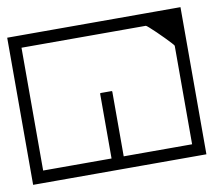

<svg xmlns="http://www.w3.org/2000/svg" viewBox="-81 -553 692 622"><g transform="rotate(-10 265.0 -242.0)"><path d="M550 -128H510Q510 -155.5 510 -172Q510 -188.5 510 -203.8Q510 -219 510 -243Q510 -243 510 -243Q510 -243 510 -243Q510 -243 510 -243Q510 -243 510 -243Q510 -268 510 -281Q510 -294 510 -302.8Q510 -311.5 510 -323.2Q510 -335 510 -358H550ZM-20 -128V-358H20Q20 -335 20 -323.2Q20 -311.5 20 -302.8Q20 -294 20 -281Q20 -268 20 -243Q20 -243 20 -243Q20 -243 20 -243Q20 -243 20 -243Q20 -243 20 -243Q20 -219 20 -203.8Q20 -188.5 20 -172Q20 -155.5 20 -128ZM550 -205H510V-364Q510 -365.5 502.2 -374Q494.5 -382.5 483 -394.2Q471.5 -406 459.5 -417.5Q447.5 -429 439 -436.5Q430.5 -444 429 -444Q429 -444 429 -444Q429 -444 429 -444Q429 -444 429 -444Q429 -444 411.8 -444Q394.5 -444 369 -444Q343.5 -444 318 -444Q292.5 -444 275.2 -444Q258 -444 258 -444Q258 -454 258 -464.2Q258 -474.5 258 -484Q258 -484 258 -484Q258 -484 258 -484Q258 -484 258 -484Q258 -484 258 -484Q258 -484 258 -484Q261.5 -484 284 -484Q306.5 -484 339.8 -484Q373 -484 409.2 -484Q445.5 -484 477.5 -484Q509.5 -484 529.8 -484Q550 -484 550 -484Q550 -484 550 -484Q550 -484 550 -484Q550 -484 550 -484Q550 -484 550 -484Q550 -484 550 -463.8Q550 -443.5 550 -411.8Q550 -380 550 -344.5Q550 -309 550 -277.2Q550 -245.5 550 -225.2Q550 -205 550 -205ZM550 -279Q550 -279 550 -258.8Q550 -238.5 550 -206.8Q550 -175 550 -139.5Q550 -104 550 -72.2Q550 -40.5 550 -20.2Q550 0 550 0Q550 0 550 0Q550 0 550 0Q550 0 550 0Q550 0 550 0Q550 0 529 0Q508 0 474.8 0Q441.5 0 404 0Q366.5 0 333.2 0Q300 0 279 0Q258 0 258 0Q258 0 258 0Q258 0 258 0Q258 0 258 0Q258 0 258 0Q258 0 258 0Q258 -10 258 -20.2Q258 -30.5 258 -40Q258 -40 276.2 -40Q294.5 -40 323.2 -40Q352 -40 384 -40Q416 -40 444.8 -40Q473.5 -40 491.8 -40Q510 -40 510 -40Q510 -40 510 -40Q510 -40 510 -40Q510 -40 510 -40Q510 -40 510 -40Q510 -40 510 -40Q510 -40 510 -40Q510 -40 510 -40Q510 -40 510 -40Q510 -40 510 -40Q510 -40 510 -40Q510 -40 510 -40Q510 -40 510 -40Q510 -40 510 -40Q510 -40 510 -57.2Q510 -74.5 510 -101.8Q510 -129 510 -159.5Q510 -190 510 -217.2Q510 -244.5 510 -261.8Q510 -279 510 -279ZM-20 -279H20Q20 -279 20 -261.8Q20 -244.5 20 -217.2Q20 -190 20 -159.5Q20 -129 20 -101.8Q20 -74.5 20 -57.2Q20 -40 20 -40Q20 -40 20 -40Q20 -40 20 -40Q20 -40 20 -40Q20 -40 20 -40Q20 -40 20 -40Q20 -40 20 -40Q20 -40 20 -40Q20 -40 20 -40Q20 -40 20 -40Q20 -40 20 -40Q20 -40 20 -40Q20 -40 20 -40Q20 -40 20 -40Q20 -40 38.2 -40Q56.5 -40 85.2 -40Q114 -40 146 -40Q178 -40 206.8 -40Q235.5 -40 253.8 -40Q272 -40 272 -40Q272 -30.5 272 -20.2Q272 -10 272 0Q272 0 272 0Q272 0 272 0Q272 0 272 0Q272 0 272 0Q272 0 272 0Q272 0 251 0Q230 0 196.8 0Q163.5 0 126 0Q88.5 0 55.2 0Q22 0 1 0Q-20 0 -20 0Q-20 0 -20 0Q-20 0 -20 0Q-20 0 -20 0Q-20 0 -20 0Q-20 0 -20 -20.2Q-20 -40.5 -20 -72.2Q-20 -104 -20 -139.5Q-20 -175 -20 -206.8Q-20 -238.5 -20 -258.8Q-20 -279 -20 -279ZM-20 -205Q-20 -205 -20 -225.2Q-20 -245.5 -20 -277.2Q-20 -309 -20 -344.5Q-20 -380 -20 -411.8Q-20 -443.5 -20 -463.8Q-20 -484 -20 -484Q-20 -484 -20 -484Q-20 -484 -20 -484Q-20 -484 -20 -484Q-20 -484 -20 -484Q-20 -484 1 -484Q22 -484 55.2 -484Q88.5 -484 126 -484Q163.5 -484 196.8 -484Q230 -484 251 -484Q272 -484 272 -484Q272 -484 272 -484Q272 -484 272 -484Q272 -484 272 -484Q272 -484 272 -484Q272 -484 272 -484Q272 -474.5 272 -464.2Q272 -454 272 -444Q272 -444 253.8 -444Q235.5 -444 206.8 -444Q178 -444 146 -444Q114 -444 85.2 -444Q56.5 -444 38.2 -444Q20 -444 20 -444Q20 -444 20 -444Q20 -444 20 -444Q20 -444 20 -444Q20 -444 20 -444Q20 -444 20 -444Q20 -444 20 -444Q20 -444 20 -444Q20 -444 20 -444Q20 -444 20 -444Q20 -444 20 -444Q20 -444 20 -444Q20 -444 20 -444Q20 -444 20 -444Q20 -444 20 -426.8Q20 -409.5 20 -382.2Q20 -355 20 -324.5Q20 -294 20 -266.8Q20 -239.5 20 -222.2Q20 -205 20 -205ZM249 -33Q247.5 -33 246.8 -33Q246 -33 245.5 -33.5Q245 -34 245 -34.8Q245 -35.5 245 -37Q245 -37 245 -37Q245 -37 245 -37Q245 -37 245 -37Q245 -37 245 -37Q245 -37 245 -37Q245 -37 245 -52.5Q245 -68 245 -92.2Q245 -116.5 245 -144Q245 -171.5 245 -195.8Q245 -220 245 -235.5Q245 -251 245 -251Q245 -253 245.2 -253.8Q245.5 -254.5 246.2 -254.8Q247 -255 249 -255Q249 -255 257 -255Q265 -255 273 -255Q281 -255 281 -255Q283 -255 283.8 -254.8Q284.5 -254.5 284.8 -253.8Q285 -253 285 -251Q285 -251 285 -235.5Q285 -220 285 -195.8Q285 -171.5 285 -144Q285 -116.5 285 -92.2Q285 -68 285 -52.5Q285 -37 285 -37Q285 -37 285 -37Q285 -37 285 -37Q285 -37 285 -37Q285 -37 285 -37Q285 -37 285 -37Q285 -35.5 285 -34.8Q285 -34 284.5 -33.5Q284 -33 283.2 -33Q282.5 -33 281 -33Q281 -33 273 -33Q265 -33 257 -33Q249 -33 249 -33Z"/></g></svg>

Font: Honk
Style: Regular
Weight: 400
Designer: Noopur Datye & Yesha Goshar
Foundry: Ek Type
Version: Version 1.000